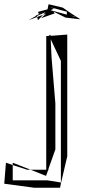

<svg xmlns="http://www.w3.org/2000/svg" viewBox="-23 -869 399 905"><path d="M195 -699V-69H121L194 -40L204 -67L211 -69H204L238 -165V-381L220 -598L216 -684L264 -582V-4L294 -132V-706L215 -700V-706L208 -701V-700ZM200 -19H37V-91L5 -102L-3 -3L139 16H260L264 -3L263 -9ZM37 -102 121 -69H105L37 -91ZM264 -3V-4V-3ZM312 -806 273 -833 206 -849 201 -825 156 -813 160 -803 180 -813 149 -796V-799L144 -792L133 -786L142 -790L133 -786L112 -774L152 -789L150 -793L192 -812L180 -799L195 -805L170 -783L235 -806L228 -815L286 -786L356 -778L312 -806ZM231 -828 213 -835 292 -814V-800L215 -821ZM152 -789 180 -799 156 -774ZM330 -791 333 -789 307 -796ZM133 -786 126 -783Z"/></svg>

Font: Quebrada
Style: Regular
Weight: 400
Designer: deFharo
Foundry: deFharo
Version: Version 1.034 2012